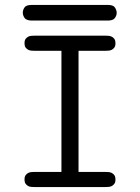

<svg xmlns="http://www.w3.org/2000/svg" viewBox="-20 -755 565 775"><path d="M72 -703Q72 -715 79 -725Q86 -735 107 -735H417Q437 -735 444 -724.5Q451 -714 451 -703Q451 -692 443.5 -682Q436 -672 415 -672H106Q85 -673 78.5 -683.5Q72 -694 72 -703ZM79 -31Q79 -42 83.5 -48Q88 -54 94 -57Q100 -60 107 -60.5Q114 -61 120 -61H228V-550H120Q114 -550 107 -550.5Q100 -551 94 -554Q88 -557 83.5 -563Q79 -569 79 -581Q79 -592 83.5 -598Q88 -604 94 -607Q100 -610 107 -610.5Q114 -611 120 -611H405Q411 -611 418 -610.5Q425 -610 431 -607Q437 -604 441.5 -598Q446 -592 446 -580Q446 -569 441.5 -563Q437 -557 431 -554Q425 -551 418 -550.5Q411 -550 405 -550H297V-61H405Q411 -61 418 -60.5Q425 -60 431 -57Q437 -54 441.5 -48Q446 -42 446 -30Q446 -19 441.5 -13Q437 -7 431 -4Q425 -1 418 -0.5Q411 0 405 0H120Q114 0 107 -0.5Q100 -1 94 -4Q88 -7 83.5 -13Q79 -19 79 -31Z"/></svg>

Font: CMU Typewriter Custom
Style: Regular
Weight: 500
Monospace: yes
Version: Version 0.7.0